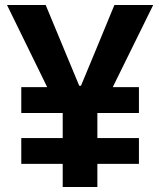

<svg xmlns="http://www.w3.org/2000/svg" viewBox="-20 -747 640 767"><path d="M230.5 0V-92.5H65V-195.5H230.5V-295.5H65V-399H168.5L8 -727H162.5L242 -535.5L296.5 -404.5H303.5L358 -535.5L437 -727H592L430.5 -399H535V-295.5H369V-195.5H535V-92.5H369V0Z"/></svg>

Font: Spline Sans Mono SemiBold
Style: Regular
Weight: 600
Monospace: yes
Version: Version 1.004